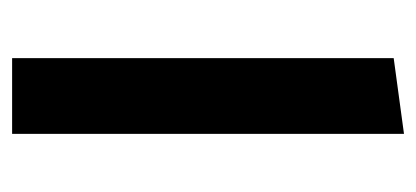

<svg xmlns="http://www.w3.org/2000/svg" viewBox="-205 -482 687 317"><g transform="rotate(90 138.5 -323.5)"><path d="M201 0H76V-630L201 -647Z"/></g></svg>

Font: Arya
Style: Bold
Weight: 700
Designer: Eduardo Rodriguez Tunni, Modular Infotech
Foundry: Eduardo Rodriguez Tunni, Modular Infotech
Version: Version 1.002